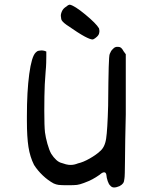

<svg xmlns="http://www.w3.org/2000/svg" viewBox="-20 -744 668 840"><path d="M97.7 -215.8V-235.4Q97.7 -343.8 107.9 -419.9Q118.2 -496.1 135.7 -513.7Q141.6 -520.5 149.4 -522Q157.2 -523.4 161.1 -523.4Q168 -523.4 174.8 -521.5L182.6 -518.6V-497.1Q182.6 -486.3 182.1 -468.3Q181.6 -450.2 179.7 -431.6Q174.8 -373 174.3 -322.3Q173.8 -271.5 173.8 -259.8Q173.8 -191.4 176.8 -165Q179.7 -142.6 187.5 -114.7Q195.3 -86.9 204.1 -71.3Q213.9 -55.7 226.1 -44.4Q238.3 -33.2 252 -30.3Q271.5 -23.4 280.3 -22.9Q289.1 -22.5 290 -22.5Q304.7 -22.5 321.3 -29.3Q343.8 -34.2 372.1 -50.3Q400.4 -66.4 416 -81.1Q438.5 -98.6 444.3 -137.2Q450.2 -175.8 453.1 -281.2Q454.1 -399.4 455.6 -450.2Q457 -501 460 -507.8Q461.9 -512.7 465.3 -519Q468.8 -525.4 473.6 -529.3Q478.5 -535.2 483.4 -537.1Q488.3 -539.1 492.2 -539.1H496.1Q503.9 -539.1 509.3 -535.2Q514.6 -531.2 521.5 -518.6L530.3 -506.8V-243.2Q527.3 -122.1 526.9 -46.9Q526.4 28.3 524.4 37.1Q523.4 50.8 518.6 57.6Q513.7 64.5 502.9 70.3Q489.3 76.2 479 76.2Q468.8 76.2 461.9 67.4Q456.1 62.5 451.2 48.3Q446.3 34.2 445.3 20.5Q443.4 9.8 435.5 9.8Q427.7 9.8 416 20.5Q399.4 32.2 383.8 40.5Q368.2 48.8 346.7 56.6Q328.1 63.5 316.9 64.9Q305.7 66.4 276.4 66.4Q247.1 66.4 236.3 64.9Q225.6 63.5 214.8 58.6Q189.5 44.9 167 23.4Q144.5 2 128.9 -22.5Q111.3 -57.6 104.5 -101.1Q97.7 -144.5 97.7 -215.8ZM246.1 -674.8Q246.1 -686.5 253.9 -700.2Q257.8 -706.1 263.2 -710.4Q268.6 -714.8 273.4 -717.8Q276.4 -720.7 280.3 -722.2Q284.2 -723.6 285.2 -723.6Q305.7 -719.7 353 -680.7Q400.4 -641.6 413.1 -620.1Q414.1 -615.2 414.6 -612.3Q415 -609.4 415 -607.4Q415 -604.5 414.1 -600.6Q413.1 -591.8 404.3 -583.5Q395.5 -575.2 388.7 -572.3Q386.7 -571.3 384.8 -571.3Q375 -571.3 350.1 -584.5Q325.2 -597.7 270.5 -635.7Q250 -650.4 248 -660.2Q246.1 -669.9 246.1 -674.8Z"/></svg>

Font: JasonHandwriting4
Style: Regular
Weight: 400
Version: Version 1.01.21